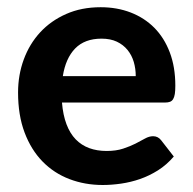

<svg xmlns="http://www.w3.org/2000/svg" viewBox="-20 -513 543 540"><path d="M263.2 -492.7Q309.1 -492.7 347.7 -477.8Q386.2 -462.9 414.1 -434.8Q441.9 -406.7 457.5 -365.7Q473.1 -324.7 473.1 -272Q473.1 -257.8 471.7 -248.8Q470.2 -239.7 467 -234.4Q463.9 -229 458.3 -226.8Q452.6 -224.6 444.3 -224.6H154.3Q157.2 -189.5 167 -163.6Q176.8 -137.7 192.9 -121.1Q209 -104.5 231 -96.4Q252.9 -88.4 279.8 -88.4Q306.6 -88.4 326.4 -95Q346.2 -101.6 361.1 -109.1Q376 -116.7 387.7 -123.3Q399.4 -129.9 410.6 -129.9Q424.3 -129.9 433.1 -118.7L468.8 -72.8Q448.7 -49.3 424.3 -33.9Q399.9 -18.6 373.8 -9.5Q347.7 -0.5 320.8 3.4Q293.9 7.3 269 7.3Q218.8 7.3 175.3 -9.3Q131.8 -25.9 99.6 -58.8Q67.4 -91.8 49.1 -140.4Q30.8 -189 30.8 -252.9Q30.8 -302.2 46.9 -345.9Q63 -389.6 93 -422.1Q123 -454.6 166 -473.6Q209 -492.7 263.2 -492.7ZM265.6 -404.3Q218.3 -404.3 191.4 -376.7Q164.6 -349.1 156.7 -298.8H361.8Q361.8 -319.8 356.2 -338.9Q350.6 -357.9 338.6 -372.6Q326.7 -387.2 308.6 -395.8Q290.5 -404.3 265.6 -404.3Z"/></svg>

Font: Carlito
Style: Bold
Weight: 700
Designer: Lukasz Dziedzic
Foundry: tyPoland Lukasz Dziedzic
Version: Version 1.104